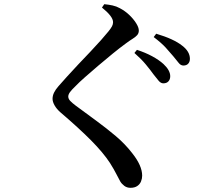

<svg xmlns="http://www.w3.org/2000/svg" viewBox="-20 -827 1040 917"><path d="M760 -429Q748 -429 737.5 -441.5Q727 -454 713 -472Q698 -493 676.5 -519Q655 -545 622 -574L634 -589Q674 -576 706.5 -558.5Q739 -541 761 -521Q793 -491 793 -463Q793 -448 784.5 -438.5Q776 -429 760 -429ZM603 70Q586 70 573.5 60.5Q561 51 554 39Q545 23 535 3Q525 -17 505 -49Q473 -98 415 -156.5Q357 -215 268 -291Q250 -307 240.5 -324Q231 -341 231 -355Q231 -370 238 -384.5Q245 -399 259 -415Q275 -433 299.5 -460.5Q324 -488 353.5 -519Q383 -550 411.5 -580Q440 -610 463 -636Q486 -662 498 -677Q510 -692 515 -701.5Q520 -711 520 -721Q520 -735 506.5 -752.5Q493 -770 467 -791L478 -807Q499 -805 517.5 -801Q536 -797 552 -788Q577 -775 597 -756Q617 -737 630 -716.5Q643 -696 643 -681Q643 -668 635 -659Q627 -650 613 -641.5Q599 -633 579 -618Q553 -599 518.5 -571Q484 -543 449.5 -513.5Q415 -484 386 -458.5Q357 -433 342 -417Q321 -397 313.5 -386Q306 -375 306 -366Q306 -355 315.5 -345Q325 -335 341 -323Q391 -286 439.5 -250.5Q488 -215 532.5 -177.5Q577 -140 611 -96Q635 -66 647 -39Q659 -12 659 12Q659 26 653.5 39.5Q648 53 635.5 61.5Q623 70 603 70ZM856 -514Q843 -514 833 -527Q823 -540 807 -559Q792 -577 771.5 -599.5Q751 -622 714 -650L726 -666Q810 -641 850 -609Q887 -581 887 -546Q887 -532 879 -523Q871 -514 856 -514Z"/></svg>

Font: Noto Serif SC ExtraLight SemiBold
Style: Regular
Weight: 600
Version: Version 2.002-H1;hotconv 1.1.0;makeotfexe 2.6.0